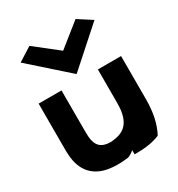

<svg xmlns="http://www.w3.org/2000/svg" viewBox="-188 -905 972 1047"><g transform="rotate(-30 298.0 -381.0)"><path d="M39 -483V-203C39 -190 39 -176 40 -164C45 -56 103 10 215 19C247 22 282 20 314 16C330 10 342 2 354 -8V18H366C430 18 476 9 514 -7C544 -63 558 -130 558 -213V-483H412V-274C412 -177 383 -116 294 -107C288 -106 282 -105 276 -105C215 -105 189 -133 184 -191C183 -208 183 -225 183 -243V-483ZM66 -726 299 -519 531 -726 444 -782 299 -666 153 -781Z"/></g></svg>

Font: Bluebird
Style: SfBdExt
Weight: 700
Designer: Jasper
Foundry: Cannot Into Space Fonts
Version: Version 0.98